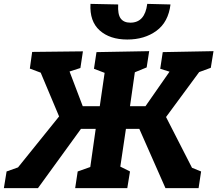

<svg xmlns="http://www.w3.org/2000/svg" viewBox="-48 -971 1122 991"><path d="M1040 -621 980 -599 809 -367 943 -105 990 -86 977 0H806L671 -306H602L573 -111L623 -86L609 0H340L353 -86L418 -109L446 -306H370L148 0H-28L-14 -86L45 -107L257 -370L162 -596L106 -617L118 -703L380 -706L367 -620L311 -602L379 -423H467L492 -595L437 -616L450 -702L722 -707L709 -623L648 -598L623 -423H703L827 -601L779 -616L792 -702L1054 -707ZM419 -951 562 -948Q559 -897 575 -875.5Q591 -854 625 -854Q700 -854 712 -951L832 -948Q821 -857 759.5 -812Q698 -767 609 -767Q519 -767 466.5 -814Q414 -861 419 -951Z"/></svg>

Font: Bitter Pro ExtraBold
Style: Italic
Weight: 800
Italic angle: -9°
Designer: Sol Matas, and Bitter project Authors
Foundry: Sol Matas
Version: Version 1.010